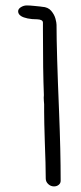

<svg xmlns="http://www.w3.org/2000/svg" viewBox="-20 -682 297 703"><path d="M202.1 -20Q202.1 -11.2 195.1 -5.4Q188 0.5 177.7 0.5Q165.5 0.5 156.5 -8.1Q147.5 -16.6 147.5 -28.3Q147.5 -75.7 144 -164.6Q141.6 -239.7 141.6 -273.4V-300.3L140.6 -312.5Q140.1 -317.9 140.1 -324.7Q140.1 -330.6 140.6 -332V-336.4Q137.2 -418 137.2 -574.2V-599.6Q136.7 -610.4 116.7 -611.3Q96.7 -611.3 81.1 -614.5Q65.4 -617.7 56.6 -623.5Q46.4 -630.4 46.4 -640.6Q46.4 -649.4 56.6 -655.8Q66.9 -662.1 78.1 -662.1Q89.4 -662.1 106.9 -660.2L127 -658.2L133.8 -657.2Q155.8 -656.2 167.5 -642.3Q179.2 -628.4 183.1 -613.5Q187 -598.6 187 -591.3Q187 -496.1 196.3 -272.9Q202.1 -129.9 202.1 -20Z"/></svg>

Font: Amatica SC
Style: Bold
Weight: 400
Designer: Vernon Adams, Ben Nathan
Foundry: newtypography
Version: Version 2.000